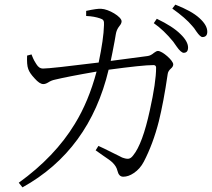

<svg xmlns="http://www.w3.org/2000/svg" viewBox="-20 -778 915 829"><path d="M77 31C270 -76 394 -246 449 -477C546 -490 610 -497 643 -497C650 -497 654 -493 654 -486C654 -444 645 -383 627 -302C606 -205 582 -140 555 -107C542 -90 532 -89 507 -98C502 -101 489 -107 469 -117C440 -132 418 -142 405 -148L393 -129C400 -124 411 -116 424 -107C445 -93 459 -83 466 -76C477 -65 484 -54 487 -41C491 -24 499 -15 512 -15C527 -15 542 -20 558 -31C576 -43 590 -59 601 -80C627 -130 649 -188 666 -255C679 -308 692 -375 704 -458C705 -467 710 -475 718 -482C725 -488 728 -494 728 -500C728 -517 681 -558 662 -558C657 -558 652 -555 645 -550C636 -542 626 -537 617 -536L458 -515C462 -534 468 -562 475 -601C477 -615 479 -625 480 -630C482 -643 487 -655 496 -666C502 -673 505 -680 505 -686C505 -706 449 -739 417 -740C406 -741 384 -738 352 -731V-709C377 -708 396 -704 411 -699C427 -694 430 -689 429 -670C428 -629 420 -575 406 -508C269 -491 188 -482 165 -482C154 -482 145 -488 137 -501C132 -508 125 -520 118 -538C117 -540 117 -542 116 -543L97 -538C96 -513 97 -493 102 -480C106 -468 115 -455 129 -440C144 -423 156 -415 167 -415C173 -415 180 -417 188 -422C197 -428 207 -432 217 -434C250 -442 310 -454 397 -469C374 -383 343 -308 303 -243C246 -149 165 -64 61 11ZM773 -550C786 -550 792 -558 792 -573C792 -590 781 -610 759 -631C737 -653 703 -675 657 -697L644 -678C673 -658 701 -631 728 -598C731 -593 736 -587 742 -578C755 -559 766 -550 773 -550ZM854 -618C868 -618 875 -626 875 -641C875 -660 864 -679 841 -700C818 -721 783 -740 737 -758L724 -741C762 -714 791 -689 810 -666C815 -661 821 -653 828 -642C839 -626 848 -618 854 -618Z"/></svg>

Font: AllPunType Light
Style: Regular
Weight: 300
Version: 1.0